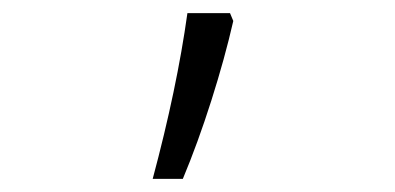

<svg xmlns="http://www.w3.org/2000/svg" viewBox="-20 -140 603 293"><path d="M213 133Q250 -5 266 -120H331L336 -108Q323 -51 302.5 13.5Q282 78 259 133Z"/></svg>

Font: Noto Sans Mono SemiCondensed Light
Style: Regular
Weight: 300
Width: 4
Designer: Monotype Design Team
Foundry: Monotype Imaging Inc.
Version: Version 2.014; ttfautohint (v1.8.4.7-5d5b)